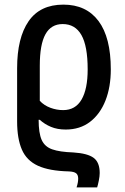

<svg xmlns="http://www.w3.org/2000/svg" viewBox="-20 -570 542 830"><path d="M311 240Q318 219 318 202Q318 186 309 179Q300 172 278 171Q193 169 144 146.5Q95 124 74.5 76.5Q54 29 54 -45V-275Q54 -406 103.5 -478Q153 -550 254 -550Q353 -550 406 -479Q459 -408 459 -270Q459 -194 436 -135.5Q413 -77 369.5 -43.5Q326 -10 264 -10Q228 -10 200.5 -21.5Q173 -33 152 -52H147Q147 5 160 34.5Q173 64 205.5 75.5Q238 87 297 89Q359 93 385 112.5Q411 132 411 178Q411 192 407 211.5Q403 231 400 240ZM253 -94Q306 -94 332.5 -139.5Q359 -185 359 -270Q359 -371 332 -418.5Q305 -466 251 -466Q201 -466 176.5 -422Q152 -378 152 -286V-134Q171 -114 198 -104Q225 -94 253 -94Z"/></svg>

Font: Noto Sans Condensed Medium
Style: Regular
Weight: 500
Width: 3
Designer: Monotype Design Team
Foundry: Monotype Imaging Inc.
Version: Version 2.013; ttfautohint (v1.8.4.7-5d5b)